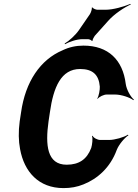

<svg xmlns="http://www.w3.org/2000/svg" viewBox="-20 -955 707 985"><path d="M322 -110C221 -110 212 -211 229 -332L236 -379C254 -507 293 -601 391 -601C456 -601 487 -571 492 -511C493 -495 487 -461 479 -450L481 -448C489 -459 513 -470 527 -470H571C602 -470 647 -455 664 -441L667 -444C650 -458 629 -495 625 -525C610 -647 536 -721 408 -721C370 -721 334 -713 301 -697C187 -649 110 -536 88 -378L81 -332C74 -279 75 -232 83 -190C104 -74 178 10 306 10C343 10 376 4 408 -9C481 -38 546 -96 579 -186C590 -214 619 -248 639 -261L636 -264C617 -251 569 -237 540 -237H494C480 -237 459 -248 455 -259L452 -256C457 -246 453 -212 448 -196C426 -138 386 -110 322 -110ZM441 -882 386 -802C367 -774 333 -744 312 -732L313 -728C334 -740 373 -754 402 -754H432C437 -754 450 -749 451 -745L455 -746C454 -751 462 -766 466 -771L535 -848C566 -883 617 -917 651 -932L649 -935C615 -921 561 -905 522 -905H479C472 -905 456 -912 454 -917L451 -916C453 -910 446 -889 441 -882Z"/></svg>

Font: Asimov
Style: EdgeNarIt
Weight: 500
Designer: Google
Version: Version 2.000980: 2014